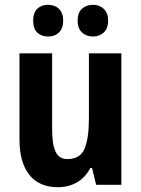

<svg xmlns="http://www.w3.org/2000/svg" viewBox="-20 -769 588 799"><path d="M485 -547V0H380L363 -70H356Q335 -30 300 -10Q265 10 221 10Q143 10 102 -41.5Q61 -93 61 -190V-547H197V-228Q197 -168 211.5 -137.5Q226 -107 260 -107Q314 -107 332 -150.5Q350 -194 350 -275V-547ZM118 -683Q118 -716 135 -732.5Q152 -749 180 -749Q208 -749 225.5 -732Q243 -715 243 -683Q243 -651 225.5 -634Q208 -617 180 -617Q152 -617 135 -633.5Q118 -650 118 -683ZM303 -683Q303 -716 321 -732.5Q339 -749 367 -749Q394 -749 412 -732Q430 -715 430 -683Q430 -651 412 -634Q394 -617 367 -617Q339 -617 321 -634Q303 -651 303 -683Z"/></svg>

Font: Noto Sans Thai Cond
Style: Bold
Weight: 700
Width: 3
Designer: Monotype Design Team
Foundry: Monotype Imaging Inc.
Version: Version 2.002; ttfautohint (v1.8.4.7-5d5b)